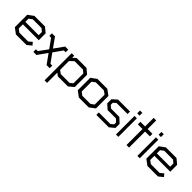

<svg xmlns="http://www.w3.org/2000/svg" viewBox="223 -1986 3495 3495"><g transform="rotate(45 1970.5 -238.5)"><path d="M107 -220V-113L169 -67H395L461 -122L504 -70L419 0H147L40 -80V-399L147 -477H419L516 -397V-220ZM450 -366 395 -412H169L107 -365V-283H450Z M806 -182 676 0H596V-67H643L767 -237L643 -411H596V-478H676L806 -295L937 -478H1017V-411H970L847 -237L970 -67H1017V0H937Z M1486 0H1227L1172 -41V222H1107V-477H1172V-423L1230 -478H1486L1582 -398V-81ZM1517 -366 1461 -411H1247L1172 -340V-113L1235 -67H1461L1517 -112Z M2023 2H1769L1662 -78V-399L1769 -477H2023L2130 -399V-78ZM2064 -365 2001 -412H1792L1729 -365V-112L1792 -65H2001L2064 -112Z M2538 0H2218V-63H2516L2570 -108V-156L2515 -207H2300L2210 -288V-395L2300 -476H2609V-413H2325L2274 -368V-315L2325 -270H2540L2633 -184V-78Z M2724 -546V-618H2784V-546ZM2723 0V-478H2784V0Z M3060 -412V0H2994V-412H2874V-478H2994V-699H3060V-478H3184V-412Z M3275 -546V-618H3335V-546ZM3274 0V-478H3335V0Z M3492 -220V-113L3554 -67H3780L3846 -122L3889 -70L3804 0H3532L3425 -80V-399L3532 -477H3804L3901 -397V-220ZM3835 -366 3780 -412H3554L3492 -365V-283H3835Z"/></g></svg>

Font: Turret Road Medium
Style: Regular
Weight: 500
Designer: Noponies
Foundry: Noponies
Version: Version 1.001; ttfautohint (v1.8)